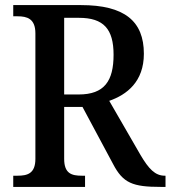

<svg xmlns="http://www.w3.org/2000/svg" viewBox="-20 -734 670 754"><path d="M32 0H314V-44H301C262 -44 232 -52 232 -110V-314H304L424 -90C463 -15 501 0 611 0H630V-44H627C589 -44 564 -71 532 -125L409 -338C478 -362 545 -413 545 -523C545 -651 469 -714 298 -714H32V-670H49C86 -670 119 -661 119 -603V-110C119 -52 87 -44 49 -44H32ZM289 -363H232V-664H290C387 -664 426 -620 426 -519C426 -416 390 -363 289 -363Z"/></svg>

Font: Noto Serif Myanmar SemiCondensed Medium
Style: Regular
Weight: 500
Width: 4
Designer: Ben Mitchell and the Monotype Design Team
Foundry: Monotype Imaging Inc.
Version: Version 2.106